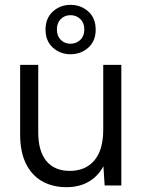

<svg xmlns="http://www.w3.org/2000/svg" viewBox="-20 -769 597 796"><path d="M483 -500V0H413.9L408.7 -80Q387.5 -39.4 348.6 -16.2Q309.7 7 255.1 7Q198.1 7 154.9 -17.4Q111.8 -41.7 87.7 -90.3Q63.5 -138.8 63.5 -212V-500H138.5V-220.7Q138.5 -142.6 172.2 -101.6Q205.9 -60.5 269.5 -60.5Q334.1 -60.5 371 -103.7Q408 -146.9 408 -232.1V-500ZM272.2 -544.1Q230 -544.1 199.4 -571.4Q168.8 -598.8 168.8 -645.9Q168.8 -694 199.4 -721.5Q230.1 -748.9 272.2 -748.9Q315.2 -748.9 346 -721.5Q376.7 -694.1 376.7 -645.9Q376.7 -598.8 346 -571.4Q315.3 -544.1 272.2 -544.1ZM272.3 -587.7Q296.3 -587.7 312.9 -603.7Q329.6 -619.7 329.6 -646.9Q329.6 -674 312.9 -690Q296.3 -706.1 272.3 -706.1Q248.2 -706.1 232.1 -690Q215.9 -674 215.9 -646.9Q215.9 -619.7 232.1 -603.7Q248.2 -587.7 272.3 -587.7Z"/></svg>

Font: Envelope Sans Variable
Style: Regular
Weight: 500
Designer: Andreas Rasmussen / Norman Anderson
Foundry: mail.de GmbH
Version: Version 1.150